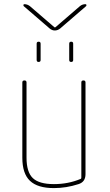

<svg xmlns="http://www.w3.org/2000/svg" viewBox="-20 -915 540 944"><path d="M245.1 9.8Q165 9.8 127.4 -25.9Q89.8 -61.5 89.8 -139.6V-509.8Q89.8 -519.5 100.1 -519.5Q110.4 -519.5 110.4 -509.8V-139.6Q110.4 -69.3 141.1 -39.6Q171.9 -9.8 245.1 -9.8Q315.4 -9.8 376 -35.2Q379.9 -36.1 379.9 -42V-509.8Q379.9 -519.5 390.1 -519.5Q400.4 -519.5 400.4 -509.8V-58.6Q400.4 -20.5 366.2 -9.8Q305.7 9.8 245.1 9.8ZM160.2 -830.1 96.7 -884.8Q94.7 -886.7 95.2 -890.6Q95.7 -894.5 99.6 -894.5Q114.3 -894.5 127 -884.8L182.6 -836.9L246.1 -782.2Q250 -778.3 253.9 -782.2L317.4 -836.9L373 -884.8Q384.8 -894.5 400.4 -894.5Q404.3 -894.5 404.8 -890.6Q405.3 -886.7 403.3 -884.8L339.8 -830.1L276.4 -775.4Q264.6 -765.6 250.5 -765.1Q236.3 -764.6 223.6 -775.4ZM320.3 -700.2Q320.3 -710 330.1 -710Q339.8 -710 339.8 -700.2V-620.1Q339.8 -610.4 330.1 -610.4Q320.3 -610.4 320.3 -620.1ZM160.2 -700.2Q160.2 -710 169.9 -710Q179.7 -710 179.7 -700.2V-620.1Q179.7 -610.4 169.9 -610.4Q160.2 -610.4 160.2 -620.1Z"/></svg>

Font: Rounded Mgen+ 1mn thin
Style: Regular
Weight: 100
Designer: [Source Han Sans]
Ryoko NISHIZUKA  (kana & ideographs); Paul D. Hunt (Latin, Greek & Cyrillic); Wenlong ZHANG  (bopomofo
Version: Version 1.059.20150602